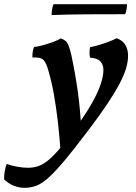

<svg xmlns="http://www.w3.org/2000/svg" viewBox="-140 -651 649 919"><path d="M151 -467Q166 -462 174.5 -454.5Q183 -447 189 -431Q195 -415 202 -385Q221 -295 232.5 -212Q244 -129 248 -44L151 94Q146 11 137.5 -63.5Q129 -138 117.5 -201.5Q106 -265 91 -315Q81 -351 67.5 -364.5Q54 -378 15 -376Q15 -390 16.5 -402.5Q18 -415 23 -426Q43 -428 67.5 -435Q92 -442 115 -450.5Q138 -459 151 -467ZM418 -468Q447 -458 460 -436Q473 -414 473 -384Q473 -356 463 -322.5Q453 -289 430.5 -247Q408 -205 371.5 -150.5Q335 -96 281 -25Q214 64 168.5 118Q123 172 91 200.5Q59 229 32.5 238.5Q6 248 -23 248Q-49 248 -74 238Q-99 228 -120 208Q-121 190 -117.5 169.5Q-114 149 -108 134Q-85 142 -57.5 147Q-30 152 -5 152Q20 152 43.5 144Q67 136 93.5 114Q120 92 154.5 50Q189 8 237 -60Q280 -120 306 -168Q332 -216 343.5 -253Q355 -290 355 -316Q355 -341 340.5 -357Q326 -373 291 -375Q286 -400 291 -425Q312 -429 336.5 -436.5Q361 -444 383.5 -452.5Q406 -461 418 -468ZM107 -579Q107 -588 109 -604Q111 -620 116 -631H468Q468 -621 466 -608Q464 -595 459 -583Q365 -583 276.5 -582.5Q188 -582 107 -579Z"/></svg>

Font: Vollkorn SemiBold
Style: Italic
Weight: 600
Italic angle: -11°
Designer: Friedrich Althausen
Foundry: Friedrich Althausen
Version: Version 5.000